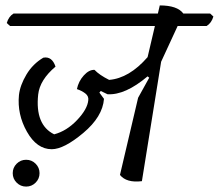

<svg xmlns="http://www.w3.org/2000/svg" viewBox="-20 -669 808 709"><path d="M171 -118Q116 -118 79.5 -182.5Q43 -247 50 -318Q54 -354 77.5 -393.5Q101 -433 140 -456Q172 -462 185 -423Q127 -374 121 -320Q109 -208 180 -173Q226 -185 264.5 -225.5Q303 -266 306 -299Q308 -314 295 -324Q282 -334 264 -340Q270 -369 289.5 -390.5Q309 -412 329 -411Q347 -392 383 -374Q457 -380 525 -458L552 -573H17L5 -584Q12 -608 30 -619H563L570 -649Q635 -649 657 -619H756L768 -608Q761 -584 743 -573H636L575 -441L504 0Q447 7 423 -23L490 -308L531 -382L525 -387Q442 -317 377 -321L352 -333L347 -327L364 -304Q359 -238 287.5 -178Q216 -118 171 -118ZM27 -29.5Q27 -50 41.5 -64.5Q56 -79 76.5 -79Q97 -79 111.5 -64.5Q126 -50 126 -29.5Q126 -9 111.5 5.5Q97 20 76.5 20Q56 20 41.5 5.5Q27 -9 27 -29.5Z"/></svg>

Font: Tillana
Style: Regular
Weight: 400
Designer: Lipi Raval (Devanagari, Latin), Jonny Pinhorn (Latin)
Foundry: Indian Type Foundry
Version: Version 2.003;PS 1.0;hotconv 1.0.79;makeotf.lib2.5.61930; tt